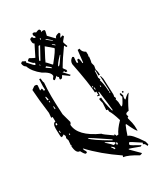

<svg xmlns="http://www.w3.org/2000/svg" viewBox="-233 -1003 1011 1165"><g transform="rotate(-30 272.5 -420.0)"><path d="M390.6 63.5Q331.1 26.4 295.9 21.5L299.8 11.7Q187.5 -64.5 111.3 -146.5V-136.7Q121.1 -122.1 122.1 -114.3L112.3 -109.4Q104.5 -109.4 87.9 -140.6H86.9Q60.5 -140.6 57.6 -195.3H62.5Q61.5 -199.2 58.6 -199.2H57.6L60.5 -232.4L54.7 -251Q58.6 -259.8 58.6 -264.6Q53.7 -273.4 53.7 -278.3L35.2 -268.6L30.3 -277.3L28.3 -330.1Q28.3 -370.1 48.8 -371.1L47.9 -403.3H38.1L41 -435.5Q27.3 -540 23.4 -606.4L45.9 -622.1H55.7Q64.5 -621.1 65.4 -613.3L62.5 -581.1H66.4L76.2 -585.9Q81.1 -578.1 81.1 -567.4L90.8 -568.4L89.8 -594.7Q89.8 -614.3 91.8 -642.6H100.6L101.6 -638.7Q102.5 -617.2 107.4 -610.4Q103.5 -568.4 103.5 -516.6Q103.5 -472.7 108.4 -387.7L126 -323.2Q122.1 -309.6 117.2 -309.6Q121.1 -226.6 253.9 -167Q253.9 -162.1 316.4 -119.1Q316.4 -124 321.3 -124Q326.2 -115.2 326.2 -110.4L339.8 -111.3Q352.5 -141.6 392.6 -182.6Q376 -238.3 361.3 -260.7L360.4 -274.4Q350.6 -274.4 350.6 -278.3L353.5 -325.2Q347.7 -343.8 346.7 -357.4L361.3 -358.4Q362.3 -321.3 379.9 -256.8H384.8Q381.8 -292 368.2 -395.5H363.3V-389.6Q363.3 -377.9 360.4 -372.1Q350.6 -376 345.7 -376V-380.9H355.5L354.5 -404.3L344.7 -403.3Q341.8 -466.8 311.5 -620.1V-624Q311.5 -645.5 333 -659.2L341.8 -654.3L338.9 -622.1L339.8 -612.3L348.6 -613.3V-616.2Q348.6 -631.8 357.4 -631.8Q366.2 -631.8 368.2 -595.7H373L382.8 -679.7L396.5 -680.7Q397.5 -657.2 421.9 -644.5L422.9 -621.1Q422.9 -616.2 418 -616.2Q418 -612.3 420.9 -612.3H422.9Q419.9 -580.1 416 -569.3L421.9 -546.9L418 -523.4Q424.8 -503.9 424.8 -482.4L415 -481.4L414.1 -518.6H409.2V-506.8Q409.2 -485.4 406.2 -471.7Q411.1 -463.9 412.1 -453.1H407.2Q418 -425.8 420.9 -370.1H425.8L420.9 -472.7H424.8L430.7 -450.2L435.5 -338.9Q435.5 -331.1 432.6 -324.2Q437.5 -315.4 437.5 -310.5Q437.5 -305.7 432.6 -305.7L438.5 -283.2L440.4 -250L445.3 -251Q452.1 -251 475.6 -298.8Q469.7 -306.6 469.7 -321.3L478.5 -322.3Q479.5 -311.5 484.4 -303.7Q480.5 -294.9 480.5 -285.2L481.4 -275.4H485.4Q508.8 -299.8 521.5 -300.8Q493.2 -263.7 465.8 -205.1Q443.4 -203.1 443.4 -191.4Q444.3 -183.6 448.2 -176.8Q439.5 -174.8 439.5 -167Q451.2 -125 452.1 -107.9Q453.1 -90.8 453.1 -74.2Q444.3 -74.2 413.1 -142.6L408.2 -141.6Q395.5 -113.3 383.8 -76.2Q408.2 -74.2 461.9 8.8L467.8 31.2L459 37.1Q451.2 14.6 440.4 14.6H439.5L443.4 4.9Q378.9 -38.1 376 -38.1Q367.2 -36.1 367.2 -23.4Q368.2 -18.6 429.7 14.6L420.9 19.5Q357.4 -4.9 349.6 -4.9L350.6 0L408.2 57.6Q400.4 62.5 390.6 63.5ZM80.1 -506.8 74.2 -530.3H69.3L70.3 -506.8ZM80.1 -488.3V-498H75.2L76.2 -488.3ZM87.9 -437.5 86.9 -456.1H82L83 -437.5ZM352.5 -436.5 351.6 -446.3 347.7 -445.3V-436.5ZM358.4 -418 357.4 -432.6 352.5 -431.6 353.5 -418ZM395.5 -415 394.5 -424.8H390.6V-415ZM49.8 -347.7V-361.3Q41 -360.4 41 -353.5V-347.7ZM425.8 -356.4V-366.2L420.9 -365.2V-356.4ZM39.1 -295.9 43 -296.9V-310.5H38.1ZM488.3 -317.4V-327.1H497.1V-318.4ZM86.9 -256.8V-265.6H82V-256.8ZM293.9 -99.6V-104.5Q171.9 -186.5 168.9 -186.5L169.9 -181.6Q184.6 -161.1 290 -99.6ZM291 -71.3Q299.8 -72.3 299.8 -81.1Q282.2 -94.7 247.1 -111.3H242.2Q281.2 -77.1 281.2 -71.3ZM309.6 -62.5V-77.1Q300.8 -75.2 300.8 -68.4V-62.5ZM273.4 -46.9 283.2 -47.9Q282.2 -59.6 262.7 -70.3L263.7 -65.4Q273.4 -54.7 273.4 -46.9ZM200.2 -904.3H207L217.8 -897.5Q231.4 -904.3 242.2 -904.3L249 -893.6Q246.1 -886.7 246.1 -882.8L252.9 -886.7H263.7Q270.5 -885.7 270.5 -879.9V-876Q263.7 -850.6 263.7 -847.7Q302.7 -805.7 305.7 -805.7Q305.7 -822.3 336.9 -827.1L340.8 -819.3V-816.4Q330.1 -802.7 330.1 -794.9Q341.8 -801.8 347.7 -801.8L351.6 -794.9V-792Q330.1 -767.6 330.1 -763.7Q330.1 -759.8 340.8 -731.4L334 -728.5Q326.2 -737.3 326.2 -742.2H323.2Q278.3 -680.7 249 -629.9Q249 -627 263.7 -608.4V-598.6H255.9Q249 -598.6 249 -608.4H235.4L270.5 -570.3L263.7 -566.4L224.6 -594.7Q215.8 -577.1 210.9 -577.1H200.2V-587.9L203.1 -594.7Q194.3 -594.7 193.4 -608.4Q173.8 -590.8 171.9 -590.8Q165 -590.8 165 -598.6V-601.6L175.8 -616.2V-619.1Q175.8 -643.6 126 -668.9Q76.2 -708 62.5 -749Q44.9 -758.8 44.9 -781.2L55.7 -788.1L77.1 -777.3L73.2 -770.5Q109.4 -728.5 115.2 -728.5L119.1 -735.4V-742.2Q109.4 -742.2 87.9 -770.5Q87.9 -776.4 101.6 -784.2Q132.8 -766.6 136.7 -766.6L175.8 -844.7Q165 -847.7 165 -865.2V-876Q165 -883.8 182.6 -886.7Q185.5 -872.1 200.2 -872.1V-879.9Q193.4 -888.7 193.4 -889.6V-897.5Q194.3 -904.3 200.2 -904.3ZM217.8 -854.5V-844.7H220.7Q220.7 -847.7 224.6 -854.5ZM246.1 -834V-830.1L281.2 -801.8V-805.7Q252 -834 246.1 -834ZM189.5 -819.3Q155.3 -759.8 147.5 -739.3L154.3 -735.4L200.2 -819.3ZM220.7 -798.8Q175.8 -714.8 175.8 -710.9Q178.7 -710.9 207 -678.7H210.9Q266.6 -748 266.6 -759.8ZM263.7 -788.1V-784.2L281.2 -770.5V-774.4Q280.3 -779.3 263.7 -788.1ZM136.7 -717.8V-710.9H140.6V-717.8ZM231.4 -651.4H235.4Q242.2 -652.3 277.3 -707H273.4Q231.4 -664.1 231.4 -651.4ZM161.1 -682.6 193.4 -661.1V-665Q193.4 -669.9 168 -689.5Q161.1 -688.5 161.1 -682.6Z"/></g></svg>

Font: Blackcraft
Style: Regular
Weight: 400
Designer: GGBotNet
Foundry: GGBotNet
Version: 1.00